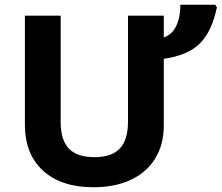

<svg xmlns="http://www.w3.org/2000/svg" viewBox="-20 -780 935 810"><path d="M85 -254V-714H236V-265Q236 -189 270.5 -153Q305 -117 379 -117Q452 -117 486 -154Q520 -191 520 -266V-714H671V-622Q706 -634 723.5 -670.5Q741 -707 741 -760H888L895 -749Q874 -647 823 -596.5Q772 -546 671 -532V-252Q671 -169 634 -110Q597 -51 530 -20.5Q463 10 375 10Q238 10 161.5 -60Q85 -130 85 -254Z"/></svg>

Font: OpenSansMMV
Style: Bold
Weight: 700
Foundry: Ascender Corporation
Version: Version 4.001